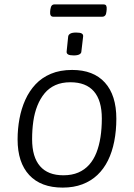

<svg xmlns="http://www.w3.org/2000/svg" viewBox="-20 -847 609 873"><path d="M265 6Q166 6 113 -51Q60 -108 60 -213Q60 -261 68.5 -307Q77 -353 95 -393Q113 -433 141.5 -463.5Q170 -494 211.5 -511.5Q253 -529 308 -529Q405 -529 457 -471.5Q509 -414 509 -307Q509 -253 499.5 -204.5Q490 -156 471 -117.5Q452 -79 423 -51.5Q394 -24 354.5 -9Q315 6 265 6ZM268 -50Q307 -50 336 -62.5Q365 -75 385.5 -98Q406 -121 418.5 -153Q431 -185 437 -224Q443 -263 443 -308Q443 -390 407 -431.5Q371 -473 300 -473Q261 -473 232 -460Q203 -447 183 -423Q163 -399 150 -366.5Q137 -334 131.5 -295.5Q126 -257 126 -214Q126 -133 162 -91.5Q198 -50 268 -50ZM315 -595Q297 -595 289.5 -599.5Q282 -604 283 -613L290 -681Q291 -689 299.5 -694Q308 -699 326 -699Q345 -699 352 -694.5Q359 -690 358 -681L350 -613Q350 -605 341.5 -600Q333 -595 315 -595ZM222 -771Q214 -771 210.5 -777Q207 -783 208 -794L209 -804Q211 -817 215.5 -822Q220 -827 228 -827H450Q460 -827 463 -821Q466 -815 465 -804L464 -794Q463 -782 458 -776.5Q453 -771 445 -771Z"/></svg>

Font: Asap Light
Style: Italic
Weight: 300
Italic angle: -6°
Designer: Pablo Cosgaya
Foundry: Omnibus-Type
Version: Version 3.001